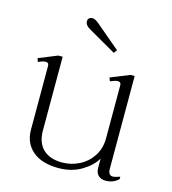

<svg xmlns="http://www.w3.org/2000/svg" viewBox="-103 -755 763 850"><g transform="rotate(15 278.5 -330.0)"><path d="M196 -651Q196 -660 202 -665Q208 -670 216 -670Q230 -670 248 -654L358 -561L347 -546L217 -621Q196 -633 196 -651ZM517 -24V-13Q493 10 458 10Q437 10 424.5 -2Q412 -14 412 -37V-79Q392 -44 347 -17Q302 10 242 10Q165 10 123 -26Q81 -62 81 -123V-415Q81 -430 67 -430Q53 -430 33 -420L27 -436L113 -471H133V-133Q133 -77 164 -47.5Q195 -18 251 -18Q292 -18 329 -36.5Q366 -55 389 -90Q412 -125 412 -172V-415Q412 -430 397 -430Q386 -430 363 -420L357 -436L444 -471H463V-46Q463 -16 484 -16Q495 -16 517 -24Z"/></g></svg>

Font: Taviraj ExtraLight
Style: Regular
Weight: 200
Designer: Katatrad Team
Foundry: CadsonDemak
Version: Version 1.030